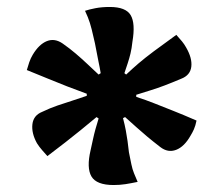

<svg xmlns="http://www.w3.org/2000/svg" viewBox="-20 -575 640 551"><path d="M295 -555Q341 -555 355 -531.5Q369 -508 360 -455Q358 -436 354.5 -421.5Q351 -407 346.5 -393.5Q342 -380 337 -365L342 -361Q360 -378 377.5 -393Q395 -408 421 -427.5Q447 -447 486 -475Q496 -464 502.5 -456Q509 -448 514 -439Q532 -408 529 -383.5Q526 -359 500 -349Q474 -338 453 -330Q432 -322 412.5 -316Q393 -310 371 -303V-297Q399 -288 424 -278Q449 -268 477 -257Q505 -246 544 -229Q541 -214 536.5 -204Q532 -194 527 -186Q509 -154 485.5 -145Q462 -136 440 -153Q418 -170 402.5 -183Q387 -196 372.5 -209Q358 -222 339 -239L333 -236Q338 -217 341 -201Q344 -185 346 -170.5Q348 -156 350 -138Q354 -118 357 -103.5Q360 -89 364.5 -78Q369 -67 375 -53Q356 -49 340 -46.5Q324 -44 306 -44Q257 -44 242.5 -68.5Q228 -93 240 -144Q244 -162 247 -176Q250 -190 254 -204.5Q258 -219 263 -235L257 -239Q233 -219 211.5 -201.5Q190 -184 167.5 -166.5Q145 -149 116 -127Q109 -135 101 -144Q93 -153 86 -164Q70 -193 73 -218.5Q76 -244 101 -254Q124 -265 144.5 -272Q165 -279 185.5 -285.5Q206 -292 229 -300V-306Q199 -317 173 -327Q147 -337 119.5 -348.5Q92 -360 57 -374Q60 -385 64 -396.5Q68 -408 74 -418Q92 -448 114.5 -457Q137 -466 160 -450Q180 -436 197 -421.5Q214 -407 230 -392Q246 -377 263 -361L269 -365Q266 -383 262.5 -399Q259 -415 256 -432.5Q253 -450 248 -470Q243 -493 238 -509Q233 -525 224 -544Q236 -548 254 -551.5Q272 -555 295 -555Z"/></svg>

Font: Recursive Monospace Casual
Style: Bold
Weight: 700
Version: Version 1.047